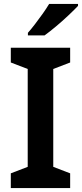

<svg xmlns="http://www.w3.org/2000/svg" viewBox="-20 -957 417 977"><path d="M337 0H35V-75L121 -108V-606L35 -639V-714H337V-639L251 -606V-108L337 -75ZM377 -927Q360 -909 329.5 -880Q299 -851 265.5 -823Q232 -795 207 -777H122V-790Q138 -808 158 -834Q178 -860 197.5 -887.5Q217 -915 230 -937H377Z"/></svg>

Font: Noto Sans Lisu SemiBold
Style: Regular
Weight: 600
Designer: Monotype Design Team. David Williams.
Foundry: Monotype Imaging Inc.
Version: Version 2.102; ttfautohint (v1.8.4.7-5d5b)